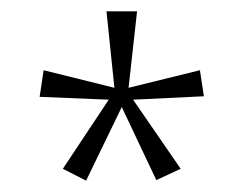

<svg xmlns="http://www.w3.org/2000/svg" viewBox="-20 -780 430 339"><path d="M132 -461 195 -591 256 -462 299 -482 215 -604 340 -610 333 -656 207 -625 222 -760H168L182 -625L57 -656L50 -609L172 -604L91 -482Z"/></svg>

Font: Kathrein 37 Thin Condensed
Style: Regular
Weight: 250
Width: 3
Designer: Lazydogs Typefoundry, based on Open Sans by Ascender Corporation
Foundry: Lazydogs Typefoundry
Version: Version 1.003;PS 001.003;hotconv 1.0.88;makeotf.lib2.5.64775